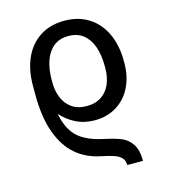

<svg xmlns="http://www.w3.org/2000/svg" viewBox="-113 -626 825 940"><g transform="rotate(-15 299.5 -156.0)"><path d="M301.8 149.9Q230.3 135.7 178.7 91.7Q127.1 47.7 98.4 -31.2Q69.8 -110.2 69.8 -224.4V-267.3L148.5 -266.6V-223.1Q140.9 -124.3 161.6 -64.2Q182.3 -4.1 222.4 25.2Q262.4 54.6 321.8 68.4Q328 69.8 331 70.4Q333.9 71.1 339.8 72.5Q392.6 83.9 423.5 96.5Q454.4 109.1 474.8 139.3Q495.2 169.5 495.2 225.1H415.7Q415.7 201.7 402.3 187.8Q388.8 174 365.5 166.1Q342.2 158.1 301.8 149.9ZM98.1 -190.6Q96 -196.1 92.4 -202.7Q88.7 -209.3 85.6 -215.5Q77.3 -230.7 73.5 -240.5Q69.8 -250.3 69.8 -260.4V-270Q69.8 -349.4 97 -409.9Q124.3 -470.3 176.3 -503.8Q228.2 -537.3 299.7 -537.3Q371.2 -537.3 423.5 -503.8Q475.8 -470.3 503.5 -410Q531.1 -349.8 531.1 -271.4V-261Q531.1 -194.4 505.5 -141.4Q480 -88.4 431.8 -58Q383.6 -27.6 318.4 -27.6Q266.2 -27.6 222.9 -49.7Q179.6 -71.8 148.3 -108.4Q117.1 -145 98.1 -190.6ZM434.4 -261V-271.4Q434.4 -327 419.9 -369.3Q405.4 -411.6 375.3 -435.8Q345.3 -459.9 299.7 -459.9Q254.5 -459.9 224.6 -435.8Q194.8 -411.6 180.2 -369.3Q165.7 -327 165.7 -271.4V-261Q165.7 -217.9 180.2 -182.5Q194.8 -147.1 224.8 -126Q254.8 -105 299.7 -105Q344.6 -105 375 -126Q405.4 -147.1 419.9 -182.5Q434.4 -217.9 434.4 -261Z"/></g></svg>

Font: Pretendard Variable
Style: Regular
Weight: 400
Designer: Base glyphs from Inter by Rasmus Andersson; Hangul glyphs from Noto Sans CJK(Source Han Sans) by Jang Soo-young and Kang
Foundry: Kil Hyung-jin
Version: Version 1.100;FEAKit 1.0